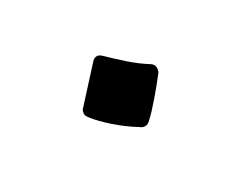

<svg xmlns="http://www.w3.org/2000/svg" viewBox="-45 -425 413 352"><g transform="rotate(-30 162.0 -249.0)"><path d="M186 -171.4Q180.2 -171.4 175.8 -175.3Q154.8 -188 134.5 -205.8Q114.3 -223.6 104 -237.3Q102.5 -239.3 101.1 -241.5Q99.6 -243.7 99.6 -247.1Q99.6 -249.5 100.6 -252.7Q101.6 -255.9 105 -258.8L161.1 -320.3Q166.5 -327.1 172.9 -327.1Q177.7 -327.1 183.6 -321.3Q195.3 -309.6 214.6 -292.5Q233.9 -275.4 251 -265.1Q257.8 -260.7 257.8 -253.9Q257.8 -246.1 253.9 -242.2Q241.2 -225.6 224.6 -206.3Q208 -187 196.8 -176.8Q191.4 -171.4 186 -171.4Z"/></g></svg>

Font: David Libre Medium
Style: Regular
Weight: 500
Designer: Ismar David, J. Victor Gaultney, Annie Olsen and Meir Sadan
Foundry: Monotype Imaging Inc. & SIL International
Version: Version 1.100; ttfautohint (v1.8.4.7-5d5b)